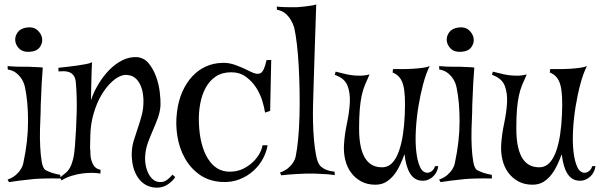

<svg xmlns="http://www.w3.org/2000/svg" viewBox="-20 -827 2746 879"><path d="M14.6 -4.9Q37.1 -12.7 51.8 -25.4Q66.4 -38.1 74.2 -50.8Q84 -65.4 86.9 -81.1Q108.4 -180.7 108.4 -271Q108.4 -361.3 94.7 -425.8Q90.8 -446.3 80.1 -463.9Q71.3 -478.5 55.7 -491.7Q40 -504.9 15.6 -508.8L14.6 -524.4Q34.2 -522.5 51.3 -522Q68.4 -521.5 81.1 -521.5H108.4Q120.1 -520.5 131.8 -520.5Q142.6 -519.5 153.8 -519.5Q165 -519.5 175.8 -517.6Q172.9 -482.4 170.9 -445.8Q168.9 -409.2 168 -379.9Q166 -345.7 166 -313.5Q164.1 -277.3 163.1 -234.9Q162.1 -192.4 164.1 -154.3Q166 -116.2 170.9 -87.4Q175.8 -58.6 186.5 -49.8Q192.4 -45.9 202.1 -42Q210 -38.1 223.1 -34.2Q236.3 -30.3 255.9 -26.4L256.8 -9.8Q237.3 -10.7 219.2 -10.3Q201.2 -9.8 187.5 -9.8Q170.9 -8.8 156.2 -8.8Q135.7 -7.8 112.3 -4.9Q92.8 -2.9 68.4 0Q43.9 2.9 21.5 6.8ZM115.2 -589.8Q85 -587.9 68.4 -604Q51.8 -620.1 49.8 -640.6Q47.9 -661.1 61 -679.2Q74.2 -697.3 103.5 -701.2Q133.8 -705.1 151.9 -688.5Q169.9 -671.9 172.9 -650.9Q175.8 -629.9 162.1 -610.8Q148.4 -591.8 115.2 -589.8Z M396.5 -368.2Q408.2 -404.3 429.7 -440.4Q451.2 -476.6 479 -505.4Q506.8 -534.2 539.6 -550.8Q572.3 -567.4 607.4 -565.4Q639.6 -562.5 660.6 -537.1Q681.6 -511.7 694.3 -477.1Q707 -442.4 711.4 -405.8Q715.8 -369.1 714.8 -344.7Q712.9 -314.5 702.6 -286.6Q692.4 -258.8 680.2 -231Q668 -203.1 657.2 -173.8Q646.5 -144.5 644.5 -112.3Q642.6 -80.1 651.9 -51.3Q661.1 -22.5 678.7 -6.8Q696.3 8.8 720.2 6.3Q744.1 3.9 769.5 -27.3L782.2 -16.6Q772.5 0 750 16.1Q727.5 32.2 697.3 32.2Q676.8 32.2 656.7 23.9Q636.7 15.6 620.6 -2.4Q604.5 -20.5 594.2 -48.8Q584 -77.1 583 -118.2Q583 -152.3 591.8 -181.6Q600.6 -210.9 610.8 -240.2Q621.1 -269.5 629.4 -301.3Q637.7 -333 636.7 -372.1Q634.8 -408.2 625.5 -431.2Q616.2 -454.1 603 -466.3Q589.8 -478.5 574.7 -481.9Q559.6 -485.4 546.9 -483.4Q520.5 -478.5 493.2 -453.6Q465.8 -428.7 443.8 -391.1Q421.9 -353.5 408.2 -305.7Q394.5 -257.8 393.6 -208V-210Q393.6 -185.5 392.6 -167Q391.6 -148.4 393.6 -135.7Q393.6 -107.4 398.9 -91.3Q404.3 -75.2 411.1 -66.4Q418 -57.6 426.3 -54.2Q434.6 -50.8 440.4 -49.8L439.5 -32.2Q425.8 -35.2 404.8 -35.6Q383.8 -36.1 359.4 -33.2Q335 -30.3 309.1 -22.5Q283.2 -14.6 261.7 -1L254.9 -14.6Q269.5 -26.4 280.8 -35.6Q292 -44.9 300.3 -59.6Q308.6 -74.2 314.5 -97.7Q320.3 -121.1 323.2 -159.2Q329.1 -236.3 331.1 -311Q333 -385.7 327.1 -450.2Q325.2 -470.7 316.9 -481.4Q308.6 -492.2 296.9 -496.6Q285.2 -501 272.5 -501Q259.8 -501 248 -500L247.1 -516.6Q268.6 -518.6 291.5 -521.5Q314.5 -524.4 335.9 -527.3Q357.4 -530.3 374.5 -533.7Q391.6 -537.1 401.4 -542Q399.4 -510.7 398.9 -480Q398.4 -449.2 397.5 -423.8Q396.5 -394.5 396.5 -368.2Z M1039.1 -496.1Q997.1 -496.1 968.3 -477.1Q939.5 -458 921.9 -425.8Q904.3 -393.6 896.5 -351.6Q888.7 -309.6 890.6 -263.7Q894.5 -161.1 931.6 -101.1Q968.8 -41 1031.2 -41Q1066.4 -41 1093.8 -54.7Q1121.1 -68.4 1140.1 -87.4Q1159.2 -106.4 1169.9 -127.4Q1180.7 -148.4 1181.6 -162.1H1205.1Q1200.2 -131.8 1184.1 -101.1Q1168 -70.3 1140.6 -45.4Q1113.3 -20.5 1076.2 -5.9Q1039.1 8.8 993.2 5.9Q934.6 2 893.1 -27.8Q851.6 -57.6 826.2 -103Q800.8 -148.4 792 -203.6Q783.2 -258.8 790 -311.5Q795.9 -364.3 814.5 -406.2Q833 -448.2 860.4 -477.5Q887.7 -506.8 922.4 -522.5Q957 -538.1 996.1 -539.1Q1026.4 -541 1059.6 -528.8Q1092.8 -516.6 1125 -500Q1156.2 -483.4 1172.9 -492.2Q1189.5 -501 1200.2 -551.8L1221.7 -552.7L1216.8 -319.3L1193.4 -311.5Q1190.4 -334 1180.7 -365.7Q1170.9 -397.5 1152.3 -426.3Q1133.8 -455.1 1105.5 -475.6Q1077.1 -496.1 1039.1 -496.1Z M1512.7 -25.4Q1485.4 -29.3 1461.9 -30.3Q1438.5 -31.2 1419.9 -32.2H1379.9Q1358.4 -31.2 1337.9 -30.3Q1320.3 -29.3 1301.3 -27.8Q1282.2 -26.4 1267.6 -24.4L1261.7 -37.1Q1284.2 -44.9 1298.8 -57.1Q1313.5 -69.3 1321.3 -82Q1331.1 -96.7 1334 -112.3Q1340.8 -145.5 1345.2 -192.9Q1349.6 -240.2 1351.1 -295.4Q1352.5 -350.6 1351.6 -408.7Q1350.6 -466.8 1347.7 -521.5Q1344.7 -576.2 1339.4 -622.6Q1334 -668.9 1327.1 -700.2Q1321.3 -719.7 1310.5 -737.3Q1301.8 -752 1286.6 -765.1Q1271.5 -778.3 1248 -782.2L1247.1 -796.9Q1265.6 -794.9 1282.2 -794.4Q1298.8 -793.9 1311.5 -793.9H1337.9Q1355.5 -794.9 1372.1 -796.9Q1385.7 -798.8 1401.4 -800.8Q1417 -802.7 1427.7 -806.6Q1422.9 -673.8 1420.4 -585.4Q1418 -497.1 1416 -443.4Q1414.1 -380.9 1413.1 -344.7Q1412.1 -308.6 1413.1 -266.6Q1414.1 -224.6 1417.5 -186Q1420.9 -147.5 1426.8 -117.2Q1432.6 -86.9 1441.4 -74.2Q1446.3 -65.4 1457 -58.6Q1464.8 -52.7 1478.5 -47.9Q1492.2 -43 1511.7 -41L1512.7 -25.4Z M1937.5 -36.1Q1944.3 -36.1 1951.2 -40Q1957 -43 1962.4 -48.8Q1967.8 -54.7 1971.7 -66.4H1986.3Q1985.4 -56.6 1980.5 -44.4Q1975.6 -32.2 1965.8 -22Q1956.1 -11.7 1941.4 -4.9Q1926.8 2 1907.2 0Q1844.7 -5.9 1832 -121.1Q1823.2 -97.7 1812 -73.2Q1800.8 -48.8 1785.2 -28.3Q1769.5 -7.8 1748.5 5.4Q1727.5 18.6 1698.2 18.6Q1661.1 18.6 1633.3 3.4Q1605.5 -11.7 1586.9 -37.1Q1568.4 -62.5 1560.5 -95.2Q1552.7 -127.9 1554.7 -163.1Q1557.6 -211.9 1568.4 -262.2Q1579.1 -312.5 1581.5 -356.9Q1584 -401.4 1570.8 -435.1Q1557.6 -468.8 1512.7 -484.4L1516.6 -499Q1531.2 -496.1 1548.8 -491.2Q1566.4 -486.3 1585.9 -483.4Q1605.5 -480.5 1627.4 -480.5Q1649.4 -480.5 1671.9 -486.3Q1660.2 -460.9 1650.9 -438.5Q1641.6 -416 1635.7 -388.7Q1629.9 -361.3 1627 -326.2Q1624 -291 1624 -239.3Q1624 -187.5 1632.3 -152.3Q1640.6 -117.2 1655.8 -96.7Q1670.9 -76.2 1691.4 -67.9Q1711.9 -59.6 1737.3 -61.5Q1761.7 -64.5 1778.8 -84.5Q1795.9 -104.5 1807.1 -137.2Q1818.4 -169.9 1824.7 -211.9Q1831.1 -253.9 1833 -300.8Q1835 -347.7 1833.5 -380.9Q1832 -414.1 1826.2 -436.5Q1820.3 -459 1808.6 -473.1Q1796.9 -487.3 1777.3 -495.1L1779.3 -510.7Q1796.9 -510.7 1821.3 -510.7Q1845.7 -510.7 1870.1 -512.2Q1894.5 -513.7 1915.5 -516.6Q1936.5 -519.5 1947.3 -524.4Q1930.7 -492.2 1917.5 -442.9Q1904.3 -393.6 1895.5 -339.4Q1886.7 -285.2 1883.8 -231Q1880.9 -176.8 1885.7 -133.3Q1890.6 -89.8 1902.8 -63Q1915 -36.1 1937.5 -36.1Z M1990.2 -4.9Q2012.7 -12.7 2027.3 -25.4Q2042 -38.1 2049.8 -50.8Q2059.6 -65.4 2062.5 -81.1Q2084 -180.7 2084 -271Q2084 -361.3 2070.3 -425.8Q2066.4 -446.3 2055.7 -463.9Q2046.9 -478.5 2031.2 -491.7Q2015.6 -504.9 1991.2 -508.8L1990.2 -524.4Q2009.8 -522.5 2026.9 -522Q2043.9 -521.5 2056.6 -521.5H2084Q2095.7 -520.5 2107.4 -520.5Q2118.2 -519.5 2129.4 -519.5Q2140.6 -519.5 2151.4 -517.6Q2148.4 -482.4 2146.5 -445.8Q2144.5 -409.2 2143.6 -379.9Q2141.6 -345.7 2141.6 -313.5Q2139.6 -277.3 2138.7 -234.9Q2137.7 -192.4 2139.6 -154.3Q2141.6 -116.2 2146.5 -87.4Q2151.4 -58.6 2162.1 -49.8Q2168 -45.9 2177.7 -42Q2185.5 -38.1 2198.7 -34.2Q2211.9 -30.3 2231.4 -26.4L2232.4 -9.8Q2212.9 -10.7 2194.8 -10.3Q2176.8 -9.8 2163.1 -9.8Q2146.5 -8.8 2131.8 -8.8Q2111.3 -7.8 2087.9 -4.9Q2068.4 -2.9 2043.9 0Q2019.5 2.9 1997.1 6.8ZM2090.8 -589.8Q2060.5 -587.9 2043.9 -604Q2027.3 -620.1 2025.4 -640.6Q2023.4 -661.1 2036.6 -679.2Q2049.8 -697.3 2079.1 -701.2Q2109.4 -705.1 2127.4 -688.5Q2145.5 -671.9 2148.4 -650.9Q2151.4 -629.9 2137.7 -610.8Q2124 -591.8 2090.8 -589.8Z M2657.2 -36.1Q2664.1 -36.1 2670.9 -40Q2676.8 -43 2682.1 -48.8Q2687.5 -54.7 2691.4 -66.4H2706.1Q2705.1 -56.6 2700.2 -44.4Q2695.3 -32.2 2685.5 -22Q2675.8 -11.7 2661.1 -4.9Q2646.5 2 2627 0Q2564.5 -5.9 2551.8 -121.1Q2543 -97.7 2531.7 -73.2Q2520.5 -48.8 2504.9 -28.3Q2489.3 -7.8 2468.3 5.4Q2447.3 18.6 2418 18.6Q2380.9 18.6 2353 3.4Q2325.2 -11.7 2306.6 -37.1Q2288.1 -62.5 2280.3 -95.2Q2272.5 -127.9 2274.4 -163.1Q2277.3 -211.9 2288.1 -262.2Q2298.8 -312.5 2301.3 -356.9Q2303.7 -401.4 2290.5 -435.1Q2277.3 -468.8 2232.4 -484.4L2236.3 -499Q2251 -496.1 2268.6 -491.2Q2286.1 -486.3 2305.7 -483.4Q2325.2 -480.5 2347.2 -480.5Q2369.1 -480.5 2391.6 -486.3Q2379.9 -460.9 2370.6 -438.5Q2361.3 -416 2355.5 -388.7Q2349.6 -361.3 2346.7 -326.2Q2343.8 -291 2343.8 -239.3Q2343.8 -187.5 2352.1 -152.3Q2360.4 -117.2 2375.5 -96.7Q2390.6 -76.2 2411.1 -67.9Q2431.6 -59.6 2457 -61.5Q2481.4 -64.5 2498.5 -84.5Q2515.6 -104.5 2526.9 -137.2Q2538.1 -169.9 2544.4 -211.9Q2550.8 -253.9 2552.7 -300.8Q2554.7 -347.7 2553.2 -380.9Q2551.8 -414.1 2545.9 -436.5Q2540 -459 2528.3 -473.1Q2516.6 -487.3 2497.1 -495.1L2499 -510.7Q2516.6 -510.7 2541 -510.7Q2565.4 -510.7 2589.8 -512.2Q2614.3 -513.7 2635.3 -516.6Q2656.2 -519.5 2667 -524.4Q2650.4 -492.2 2637.2 -442.9Q2624 -393.6 2615.2 -339.4Q2606.4 -285.2 2603.5 -231Q2600.6 -176.8 2605.5 -133.3Q2610.4 -89.8 2622.6 -63Q2634.8 -36.1 2657.2 -36.1Z"/></svg>

Font: Mystery Quest
Style: Regular
Weight: 400
Designer: Squid
Foundry: Font Diner, Inc DBA Sideshow
Version: Version 1.000